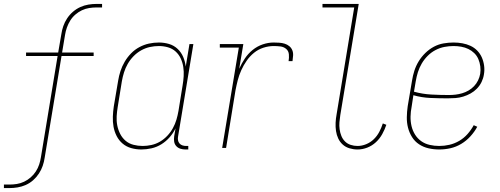

<svg xmlns="http://www.w3.org/2000/svg" viewBox="-33 -755 2553 980"><path d="M-13 205V187H15Q34 187 53 184Q72 181 90 172.5Q108 164 123.5 150.5Q139 137 150 120Q161 103 167 84.5Q173 66 176 47L261 -469H100V-487H264L280 -580Q283 -601 290 -621.5Q297 -642 309.5 -661Q322 -680 339.5 -695Q357 -710 377 -719Q397 -728 418 -731.5Q439 -735 460 -735H488V-717H460Q441 -717 422 -714Q403 -711 385 -702.5Q367 -694 351.5 -680.5Q336 -667 325.5 -650Q315 -633 308.5 -614.5Q302 -596 299 -577L284 -487H445V-469H281L195 50Q192 71 185 91.5Q178 112 165.5 131Q153 150 136 165Q119 180 98.5 189Q78 198 57 201.5Q36 205 15 205Z M689 8Q662 8 637 1Q612 -6 593 -22Q574 -38 562.5 -60.5Q551 -83 546.5 -108Q542 -133 543 -160Q544 -187 548 -213L570 -343Q574 -368 582 -392.5Q590 -417 603.5 -440Q617 -463 636 -482.5Q655 -502 678.5 -514.5Q702 -527 727 -532.5Q752 -538 778 -538Q805 -538 830 -530.5Q855 -523 873.5 -505.5Q892 -488 902 -464.5Q912 -441 915 -415L934 -530H954L876 -59Q874 -49 875.5 -39.5Q877 -30 883 -23Q889 -16 898 -13Q907 -10 917 -10H928V8H914Q900 8 887.5 4Q875 0 866.5 -9.5Q858 -19 856 -32Q854 -45 856 -59L863 -100Q851 -75 832.5 -54Q814 -33 790.5 -18.5Q767 -4 740.5 2Q714 8 689 8ZM695 -10Q717 -10 740 -15Q763 -20 783.5 -32Q804 -44 821 -62Q838 -80 849.5 -101Q861 -122 867.5 -144Q874 -166 878 -189L899 -319Q903 -342 904.5 -366Q906 -390 902.5 -413Q899 -436 889.5 -456.5Q880 -477 863.5 -492Q847 -507 824.5 -513.5Q802 -520 778 -520Q755 -520 732 -515Q709 -510 687.5 -498Q666 -486 648.5 -468Q631 -450 619 -429Q607 -408 600 -385.5Q593 -363 589 -340L568 -210Q564 -186 562.5 -162Q561 -138 565.5 -115Q570 -92 580.5 -71.5Q591 -51 608 -36.5Q625 -22 648 -16Q671 -10 695 -10Z M1101 0 1186 -512H1089V-530H1209L1188 -404Q1200 -431 1216.5 -456Q1233 -481 1256.5 -500Q1280 -519 1308 -528.5Q1336 -538 1364 -538Q1378 -538 1392.5 -537Q1407 -536 1420 -532Q1433 -528 1443.5 -519.5Q1454 -511 1459 -498.5Q1464 -486 1463 -471.5Q1462 -457 1460 -443H1440Q1443 -460 1441.5 -477.5Q1440 -495 1427.5 -505.5Q1415 -516 1398 -518Q1381 -520 1364 -520Q1338 -520 1311.5 -511.5Q1285 -503 1263.5 -485.5Q1242 -468 1226 -445Q1210 -422 1198.5 -396.5Q1187 -371 1180.5 -345.5Q1174 -320 1169 -294L1121 0Z M1792 8Q1771 8 1751 2Q1731 -4 1716.5 -17Q1702 -30 1693.5 -48Q1685 -66 1682 -86.5Q1679 -107 1680 -128.5Q1681 -150 1685 -171L1775 -717H1613V-735H1798L1704 -168Q1701 -149 1699.5 -131Q1698 -113 1700.5 -95Q1703 -77 1709.5 -61Q1716 -45 1728 -33Q1740 -21 1757 -15.5Q1774 -10 1792 -10Q1814 -10 1836 -19Q1858 -28 1875 -44.5Q1892 -61 1903 -82Q1914 -103 1921 -125L1939 -118Q1931 -94 1918 -70.5Q1905 -47 1885.5 -29Q1866 -11 1841.5 -1.5Q1817 8 1792 8Z M2209 8Q2181 8 2154.5 2Q2128 -4 2106 -18.5Q2084 -33 2070 -55.5Q2056 -78 2049.5 -103.5Q2043 -129 2043.5 -157Q2044 -185 2048 -213L2070 -343Q2074 -369 2082 -394Q2090 -419 2104 -442Q2118 -465 2138 -484.5Q2158 -504 2181.5 -516.5Q2205 -529 2231 -533.5Q2257 -538 2282 -538Q2305 -538 2327 -534Q2349 -530 2368.5 -521Q2388 -512 2403 -496.5Q2418 -481 2426.5 -461.5Q2435 -442 2438 -419.5Q2441 -397 2437 -375Q2434 -355 2425 -336.5Q2416 -318 2401.5 -303Q2387 -288 2369 -278Q2351 -268 2331.5 -262Q2312 -256 2292 -254.5Q2272 -253 2253 -253Q2208 -253 2163.5 -255Q2119 -257 2077 -269L2068 -210Q2063 -185 2062.5 -160Q2062 -135 2067.5 -111.5Q2073 -88 2085.5 -68Q2098 -48 2117 -34.5Q2136 -21 2160 -15.5Q2184 -10 2209 -10Q2235 -10 2261 -16Q2287 -22 2311 -36Q2335 -50 2353.5 -71Q2372 -92 2385 -116L2403 -108Q2389 -82 2368 -59Q2347 -36 2321 -20.5Q2295 -5 2266.5 1.5Q2238 8 2209 8ZM2258 -270Q2275 -270 2292 -272Q2309 -274 2326 -279Q2343 -284 2358.5 -293Q2374 -302 2386.5 -315Q2399 -328 2407 -344.5Q2415 -361 2418 -378Q2421 -397 2418.5 -416.5Q2416 -436 2408.5 -453.5Q2401 -471 2387.5 -484Q2374 -497 2357.5 -505Q2341 -513 2321.5 -516.5Q2302 -520 2282 -520Q2259 -520 2235.5 -515.5Q2212 -511 2190 -499.5Q2168 -488 2150 -470Q2132 -452 2119.5 -430.5Q2107 -409 2100 -386.5Q2093 -364 2089 -340L2080 -287Q2123 -275 2168 -272.5Q2213 -270 2258 -270Z"/></svg>

Font: Iosevka Slab Thin
Style: Italic
Weight: 100
Italic angle: -9°
Monospace: yes
Designer: Belleve Invis
Foundry: Belleve Invis
Version: Version 11.1.1; ttfautohint (v1.8.3)